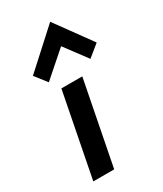

<svg xmlns="http://www.w3.org/2000/svg" viewBox="-165 -700 648 764"><g transform="rotate(-30 159.0 -318.0)"><path d="M30 0ZM30 0H126L201 -384H105ZM264 -428 318 -472 199 -636 32 -484 74 -430 188 -530Z"/></g></svg>

Font: Cambay Devanagari
Style: Bold Italic
Weight: 700
Designer: Pooja Saxena
Foundry: Pooja Saxena
Version: Version 1.005;PS 001.005;hotconv 1.0.70;makeotf.lib2.5.58329